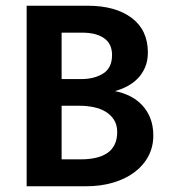

<svg xmlns="http://www.w3.org/2000/svg" viewBox="-20 -650 599 670"><path d="M286 -630Q383 -630 439.5 -587.5Q496 -545 496 -467Q496 -438 486.5 -415.5Q477 -393 461 -376.5Q445 -360 424 -349Q403 -338 381 -332Q408 -327 432.5 -315Q457 -303 475.5 -283.5Q494 -264 504.5 -237.5Q515 -211 515 -177Q515 -138 498 -105.5Q481 -73 450 -49.5Q419 -26 375.5 -13Q332 0 280 0H73V-630ZM195 -374H263Q309 -374 340 -393.5Q371 -413 371 -458Q371 -497 343.5 -516.5Q316 -536 267 -536H195ZM195 -94H264Q290 -94 313 -99Q336 -104 353 -115Q370 -126 379.5 -144.5Q389 -163 389 -189Q389 -214 378 -231.5Q367 -249 349 -260Q331 -271 307 -276Q283 -281 257 -281H195Z"/></svg>

Font: Mukta Mahee SemiBold
Style: Regular
Weight: 600
Designer: Shuchita Grover, Noopur Datye, Girish Dalvi, Yashodeep Gholap
Foundry: Ek Type
Version: Version 2.538;PS 1.000;hotconv 16.6.51;makeotf.lib2.5.65220;